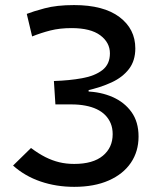

<svg xmlns="http://www.w3.org/2000/svg" viewBox="-20 -723 626 753"><path d="M271 9.8Q200.7 9.8 139.2 -11.2Q77.6 -32.2 31.2 -73.7L101.6 -142.6Q130.9 -120.6 158 -106.9Q185.1 -93.3 212.4 -86.7Q239.7 -80.1 271 -80.1Q344.7 -80.1 383.3 -112.1Q421.9 -144 421.9 -196.8Q421.9 -220.2 414.3 -238.8Q406.7 -257.3 392.8 -271.5Q378.9 -285.6 359.1 -294.9Q339.4 -304.2 314.5 -308.8Q289.6 -313.5 260.7 -313.5H197.3L191.4 -405.3Q252.4 -407.2 302.2 -416.3Q352.1 -425.3 381.6 -448.2Q411.1 -471.2 411.1 -513.7Q411.1 -556.2 373.3 -584.5Q335.4 -612.8 260.7 -612.8Q214.4 -612.8 177.7 -603.5Q141.1 -594.2 106 -580.1L85 -668.5Q107.9 -677.7 155 -690.4Q202.1 -703.1 270.5 -703.1Q386.2 -703.1 448.5 -656.2Q510.7 -609.4 510.7 -533.2Q510.7 -484.9 485.8 -452.4Q460.9 -419.9 417.7 -399.9Q374.5 -379.9 319.3 -367.7L327.6 -395V-337.9L319.3 -364.3Q375 -362.8 421.4 -342.5Q467.8 -322.3 495.6 -283.7Q523.4 -245.1 523.4 -187.5Q523.4 -128.9 493.2 -84.5Q462.9 -40 406.2 -15.1Q349.6 9.8 271 9.8Z"/></svg>

Font: Cascadia Code
Style: Regular
Weight: 400
Monospace: yes
Designer: Aaron Bell
Foundry: Saja Typeworks
Version: Version 2106.017